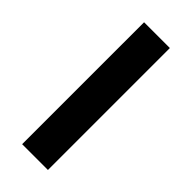

<svg xmlns="http://www.w3.org/2000/svg" viewBox="-232 -755 795 795"><g transform="rotate(45 165.5 -357.0)"><path d="M90 0V-714H241V0Z"/></g></svg>

Font: Noto IKEA Latin
Style: Bold
Weight: 700
Designer: Monotype Design Team
Foundry: Monotype Imaging Inc.
Version: Version 1.0